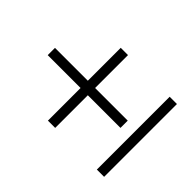

<svg xmlns="http://www.w3.org/2000/svg" viewBox="-159 -815 985 985"><g transform="rotate(-45 333.5 -323.0)"><path d="M69.3 -355V-407.7H306.2V-646H358.9V-407.7H597.7V-355H358.9V-118.2H306.2V-355ZM69.3 0V-52.7H597.7V0Z"/></g></svg>

Font: Atsinvsda
Style: Regular
Weight: 400
Designer: Al Webster
Foundry: Al Webster and Michael Everson
Version: Version 2.000